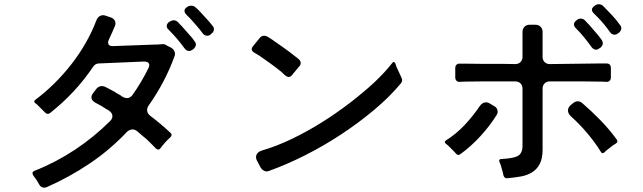

<svg xmlns="http://www.w3.org/2000/svg" viewBox="-20 -854 3040 908"><path d="M938 -697Q925 -715 910 -732Q895 -749 880 -766Q875 -771 870.5 -775.5Q866 -780 861 -785Q853 -793 852.5 -802Q852 -811 862 -819L864 -820Q872 -827 884 -827Q897 -827 905 -819Q910 -815 914.5 -810.5Q919 -806 924 -801L968 -753Q973 -747 977 -742Q981 -737 985 -732Q993 -723 991.5 -712.5Q990 -702 980 -695L976 -691Q969 -685 960 -685Q947 -685 938 -697ZM165 18Q162 13 159 7.5Q156 2 152 -4Q148 -9 145 -13.5Q142 -18 139 -22Q126 -40 145 -47Q244 -86 334.5 -146Q425 -206 500 -281Q513 -293 511.5 -307Q510 -321 495 -331Q486 -336 477.5 -341.5Q469 -347 461 -352Q446 -361 430 -369Q416 -377 413 -388.5Q410 -400 420 -413L435 -433Q446 -447 462 -447Q469 -447 476 -444Q486 -439 496.5 -433.5Q507 -428 518 -422Q523 -420 529 -415L550 -403Q552 -401 555 -399.5Q558 -398 560 -396Q571 -390 580 -390Q595 -390 606 -404Q628 -435 647 -467Q666 -499 682 -532Q689 -546 683.5 -554.5Q678 -563 662 -563L449 -554Q431 -554 421 -539Q336 -413 216 -319Q211 -315 205 -315.5Q199 -316 194 -321L158 -357Q151 -364 147 -366Q137 -374 147 -382Q194 -417 237 -459.5Q280 -502 317.5 -550Q355 -598 385 -650.5Q415 -703 436 -758Q441 -772 453 -778.5Q465 -785 479 -780L503 -772Q518 -767 523.5 -755.5Q529 -744 523 -730Q516 -714 509.5 -698.5Q503 -683 495 -667Q488 -653 493.5 -644Q499 -635 515 -636L705 -643Q717 -643 727 -643.5Q737 -644 745 -645Q756 -647 765 -641L790 -628Q801 -621 805.5 -610Q810 -599 805 -587Q782 -524 751.5 -466.5Q721 -409 683 -355Q674 -342 676 -329Q678 -316 691 -306Q740 -269 786 -226Q797 -216 786 -205L774 -194Q760 -180 748 -165L739 -153Q730 -141 718 -151Q708 -162 696.5 -173Q685 -184 673 -196Q662 -205 650.5 -214.5Q639 -224 628 -234Q617 -242 607 -242Q594 -242 581 -231Q501 -146 404.5 -81Q308 -16 201 31Q178 40 165 18ZM853 -625Q820 -671 777 -714Q768 -722 768.5 -731.5Q769 -741 778 -749L781 -751Q792 -758 801 -758Q813 -758 822 -749Q826 -744 830.5 -739.5Q835 -735 840 -730L884 -680Q889 -675 892.5 -669.5Q896 -664 900 -659Q908 -650 906 -640Q904 -630 895 -622L890 -619Q883 -613 874 -613Q862 -613 853 -625Z M1329 -497Q1325 -501 1321 -504.5Q1317 -508 1312 -513Q1290 -531 1260 -553Q1246 -563 1232.5 -572.5Q1219 -582 1206 -591Q1200 -595 1194.5 -598Q1189 -601 1184 -604Q1161 -617 1177 -636L1207 -673Q1216 -685 1229 -685Q1238 -685 1246 -680Q1251 -677 1256.5 -673.5Q1262 -670 1268 -666L1322 -628Q1336 -618 1349 -608.5Q1362 -599 1374 -589Q1386 -579 1393 -574Q1401 -567 1402 -557.5Q1403 -548 1395 -540L1361 -499Q1354 -490 1345 -490Q1338 -490 1329 -497ZM1213 -61 1197 -91Q1187 -108 1193 -122Q1199 -136 1218 -142Q1287 -162 1359 -196.5Q1431 -231 1500.5 -274.5Q1570 -318 1634 -367Q1698 -416 1752 -466Q1776 -489 1796.5 -511Q1817 -533 1834 -555Q1843 -568 1850 -553L1855 -538L1879 -486Q1886 -472 1876 -460Q1823 -396 1749 -334Q1675 -272 1592 -217.5Q1509 -163 1421.5 -119Q1334 -75 1253 -46Q1242 -41 1231 -45.5Q1220 -50 1213 -61Z M2865 -702Q2838 -740 2807 -772Q2802 -777 2797.5 -781.5Q2793 -786 2788 -791Q2770 -809 2789 -824L2793 -827Q2801 -834 2812 -834Q2824 -834 2833 -825Q2854 -804 2874.5 -782Q2895 -760 2912 -736Q2920 -727 2918 -717Q2916 -707 2907 -699L2902 -696Q2895 -690 2886 -690Q2874 -690 2865 -702ZM2777 -632Q2760 -656 2741.5 -678.5Q2723 -701 2702 -722Q2694 -730 2694.5 -739.5Q2695 -749 2704 -756L2708 -759Q2715 -766 2726 -766Q2739 -766 2748 -756Q2752 -751 2756.5 -746.5Q2761 -742 2766 -737Q2777 -724 2787.5 -712Q2798 -700 2809 -687Q2814 -681 2817.5 -676Q2821 -671 2825 -666Q2839 -645 2819 -628L2814 -625Q2807 -619 2799 -619Q2787 -619 2777 -632ZM2361 -24 2358 -38 2348 -74Q2344 -84 2342 -88Q2337 -102 2351 -102Q2405 -105 2426 -115Q2451 -127 2451 -164V-435Q2451 -450 2441.5 -459.5Q2432 -469 2417 -469H2259L2176 -468L2155 -467Q2145 -466 2139 -472Q2133 -478 2133 -488V-532Q2133 -542 2139 -548Q2145 -554 2155 -553H2177L2259 -552H2357L2417 -551Q2432 -551 2441.5 -560.5Q2451 -570 2451 -585V-703Q2451 -718 2460.5 -727.5Q2470 -737 2485 -737H2512Q2527 -737 2536.5 -727.5Q2546 -718 2546 -703V-585Q2546 -570 2555.5 -560.5Q2565 -551 2580 -551L2825 -554H2847Q2869 -554 2869 -532V-489Q2869 -478 2863 -472Q2857 -466 2847 -467L2824 -468L2741 -469H2580Q2565 -469 2555.5 -459.5Q2546 -450 2546 -435V-147Q2546 -105 2533 -79.5Q2520 -54 2497 -39.5Q2474 -25 2443.5 -19.5Q2413 -14 2378 -11Q2372 -10 2367.5 -14Q2363 -18 2361 -24ZM2821 -137Q2793 -182 2756.5 -225Q2720 -268 2680 -304Q2666 -317 2666 -331.5Q2666 -346 2680 -358L2691 -367Q2702 -375 2712 -375Q2723 -375 2733 -367Q2778 -328 2819.5 -285.5Q2861 -243 2896 -195Q2905 -183 2892 -175L2881 -168L2880 -167H2879Q2878 -166 2878 -166L2851 -145L2850 -144H2849Q2848 -143 2848 -143L2839 -134Q2827 -124 2821 -137ZM2136 -128Q2134 -130 2131.5 -133Q2129 -136 2126 -139L2100 -165Q2092 -171 2089 -174Q2078 -182 2089 -190Q2137 -220 2176.5 -262Q2216 -304 2248 -351Q2261 -370 2278 -370Q2288 -370 2297 -364L2316 -353Q2329 -346 2332.5 -333.5Q2336 -321 2328 -309Q2313 -285 2293.5 -259.5Q2274 -234 2251.5 -209.5Q2229 -185 2205 -163.5Q2181 -142 2157 -125Q2146 -116 2136 -128Z"/></svg>

Font: Higure Gothic Medium
Style: Regular
Weight: 500
Designer: Yoshimichi Ohira
Foundry: Positype
Version: Version 1.000